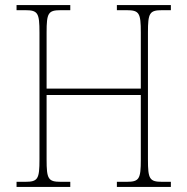

<svg xmlns="http://www.w3.org/2000/svg" viewBox="-20 -734 736 754"><path d="M45 0H256V-20H219C169 -20 163 -31 163 -108V-361H533V-108C533 -31 527 -20 477 -20H439V0H651V-20H617C567 -20 561 -31 561 -108V-606C561 -683 567 -694 617 -694H651V-714H439V-694H477C527 -694 533 -683 533 -606V-386H163V-606C163 -683 169 -694 219 -694H256V-714H45V-694H79C129 -694 135 -683 135 -606V-108C135 -31 129 -20 79 -20H45Z"/></svg>

Font: Noto Serif SemiCondensed Thin
Style: Regular
Weight: 100
Width: 4
Designer: Monotype Design Team
Foundry: Monotype Imaging Inc.
Version: Version 2.015